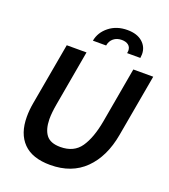

<svg xmlns="http://www.w3.org/2000/svg" viewBox="-163 -1029 1024 1160"><g transform="rotate(20 349.0 -449.0)"><path d="M63 -212Q63 -256 71 -300L142 -700H269L206 -343Q196 -287 196 -245Q197 -179 224 -144Q251 -109 315 -109Q402 -109 444.5 -170.5Q487 -232 507 -343L570 -700H698L627 -300Q601 -153 516.5 -69.5Q432 14 294 14Q179 14 121 -45Q63 -104 63 -212ZM456 -912Q518 -912 553 -881.5Q588 -851 588 -804Q588 -796 586 -780H501Q503 -790 503 -795Q503 -819 487 -831.5Q471 -844 444 -844Q413 -844 392 -827Q371 -810 366 -780H281Q291 -836 339 -874Q387 -912 456 -912Z"/></g></svg>

Font: Cabin
Style: Bold Italic
Weight: 700
Italic angle: -7°
Designer: Pablo Impallari
Foundry: Pablo Impallari. http://www.impallari.com Igino Marini. http://www.ikern.com
Version: Version 2.200